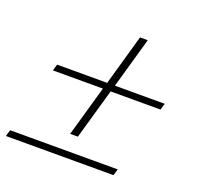

<svg xmlns="http://www.w3.org/2000/svg" viewBox="-134 -723 862 840"><g transform="rotate(20 297.0 -303.0)"><path d="M-15 -30H486L477 0H-24ZM313 -370 380 -606H416L349 -370H581L572 -340H340L273 -105H237L304 -340H71L80 -370Z"/></g></svg>

Font: Playfair Display SC
Style: Bold Italic
Weight: 700
Italic angle: -14°
Designer: Claus Eggers Sørensen
Foundry: Claus Eggers Sørensen
Version: Version 1.200; ttfautohint (v1.6)